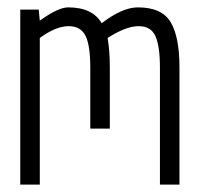

<svg xmlns="http://www.w3.org/2000/svg" viewBox="-20 -501 540 521"><path d="M85 -475 88 -445Q138 -481 165 -481Q231 -481 256 -438Q312 -481 354 -481Q419 -481 443 -441Q467 -401 467 -318V0H414V-318Q414 -375 402 -402.5Q390 -430 356 -430Q322 -430 272 -398Q278 -364 278 -318V-152H225V-318Q225 -375 213 -402Q200 -430 166 -430Q132 -430 88 -398V0H35V-475Z"/></svg>

Font: TypoPRO Lekton
Style: Regular
Weight: 400
Monospace: yes
Designer: Paolo Mazzetti, Luciano Perondi, Raffaele Flato, Elena Papassissa, Emilio Macchia, Michela Povoleri, Tobias Seemiller, R
Version: Version 34.000